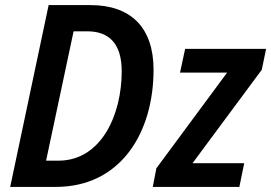

<svg xmlns="http://www.w3.org/2000/svg" viewBox="-20 -734 1065 754"><path d="M20 0H199C455 0 583 -214 583 -460C583 -627 493 -714 335 -714H171ZM209 -103H161L269 -611H323C408 -611 458 -563 458 -454C458 -285 379 -103 209 -103ZM580 0H920L939 -93H736L1008 -460L1025 -542H707L687 -449H872L594 -73Z"/></svg>

Font: Noto Sans SemiCondensed SemiBold
Style: Italic
Weight: 600
Width: 4
Italic angle: -12°
Designer: Monotype Design Team
Foundry: Monotype Imaging Inc.
Version: Version 2.013